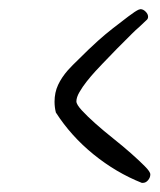

<svg xmlns="http://www.w3.org/2000/svg" viewBox="-20 -525 350 421"><path d="M309.6 -142.6Q309.6 -135.7 304.7 -129.9Q299.8 -124 293 -124H291Q234.4 -146.5 185.1 -186.5Q135.7 -226.6 102.5 -278.3Q99.6 -290 99.6 -301.8Q99.6 -322.3 107.4 -338.9Q115.2 -355.5 128.9 -371.1Q139.6 -382.8 151.4 -394Q163.1 -405.3 173.8 -416Q179.7 -421.9 194.8 -435.5Q210 -449.2 227.5 -462.9Q245.1 -476.6 261.2 -488.8Q277.3 -501 284.2 -503.9L288.1 -504.9Q293.9 -504.9 299.3 -499.5Q304.7 -494.1 304.7 -488.3Q304.7 -483.4 300.8 -480.5Q293 -472.7 285.2 -465.8Q277.3 -459 269.5 -451.2Q252.9 -434.6 236.8 -418.5Q220.7 -402.3 205.1 -385.7Q199.2 -379.9 189.5 -369.1Q179.7 -358.4 170.4 -346.7Q161.1 -335 154.3 -323.2Q147.5 -311.5 147.5 -302.7Q147.5 -295.9 159.7 -282.7Q171.9 -269.5 189.5 -253.9Q207 -238.3 228.5 -221.2Q250 -204.1 267.6 -188.5Q285.2 -172.9 297.4 -160.6Q309.6 -148.4 309.6 -142.6Z"/></svg>

Font: Calligraffitti
Style: Regular
Weight: 400
Designer: Dathan Boardman
Foundry: Open Window
Version: Version 1.001